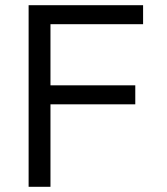

<svg xmlns="http://www.w3.org/2000/svg" viewBox="-20 -718 640 738"><path d="M90 0V-698H530V-625H174V-390H500V-317H174V0Z"/></svg>

Font: Lilex
Style: Regular
Weight: 400
Monospace: yes
Designer: Mike Abbink, Paul van der Laan, Pieter van Rosmalen, Mikhael Khrustik
Foundry: Mikhael Khrustik
Version: Version 2.510